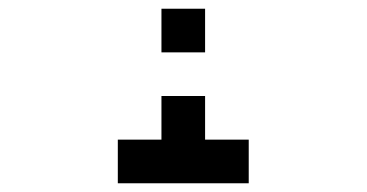

<svg xmlns="http://www.w3.org/2000/svg" viewBox="-20 -620 840 440"><path d="M350 -600V-500H450V-600ZM450 -400H350V-300H250V-200H550V-300H450Z"/></svg>

Font: Mourier
Style: Regular
Weight: 400
Designer: Eric Mourier
Foundry: Velvetyne Type Foundry
Version: Version 2.000;hotconv 1.0.109;makeotfexe 2.5.65596